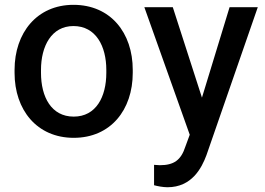

<svg xmlns="http://www.w3.org/2000/svg" viewBox="-20 -558 1090 791"><path d="M40 -257.8C40 -105.5 131.8 9.8 283.7 9.8C436 9.8 526.9 -105.5 526.9 -257.8V-270C526.9 -422.9 435.5 -538.1 282.7 -538.1C132.3 -538.1 40 -422.9 40 -270ZM148.9 -270C148.9 -367.7 191.9 -450.7 282.7 -450.7C375 -450.7 418 -367.7 418 -270V-257.8C418 -158.7 375.5 -77.6 283.7 -77.6C191.4 -77.6 148.9 -158.7 148.9 -257.8ZM691.9 -528.3H574.7L761.7 -2.9L743.7 45.9C725.6 102.1 696.3 122.6 638.2 122.6C633.3 122.6 619.1 121.1 614.7 121.1V205.1C628.9 209 651.4 213.4 669.9 213.4C770.5 213.4 811 133.8 830.6 81.1L1042 -528.3H925.8L812 -155.8Z"/></svg>

Font: Bert Sans Medium
Style: Regular
Weight: 500
Designer: Christian Robertson (Google), Cristiano Sobral
Foundry: Google, Cristiano Sobral
Version: Version 3.101